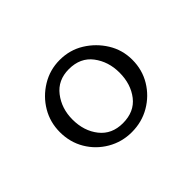

<svg xmlns="http://www.w3.org/2000/svg" viewBox="-75 -854 592 592"><g transform="rotate(-45 221.0 -558.5)"><path d="M220 -401Q177 -401 141 -422Q105 -443 84 -478.5Q63 -514 63 -558Q63 -601 84 -636.5Q105 -672 141 -694Q177 -716 220 -716Q264 -716 299.5 -694Q335 -672 357 -636.5Q379 -601 379 -558Q379 -514 357.5 -478.5Q336 -443 300 -422Q264 -401 220 -401ZM220 -440Q270 -440 296.5 -474Q323 -508 323 -558Q323 -606 296.5 -641Q270 -676 220 -676Q172 -676 145 -641Q118 -606 118 -558Q118 -508 145 -474Q172 -440 220 -440Z"/></g></svg>

Font: Manuale Medium
Style: Regular
Weight: 500
Designer: Eduardo Tunni / Pablo Cosgaya
Foundry: Eduardo Tunni / Pablo Cosgaya
Version: Version 1.002